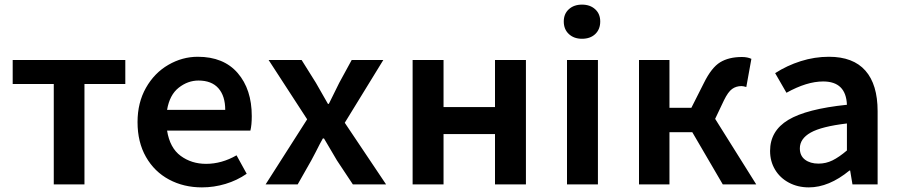

<svg xmlns="http://www.w3.org/2000/svg" viewBox="-20 -799 3891 832"><path d="M213 -435H35V-539H523V-435H346V0H213Z M576 -270Q576 -354 612.5 -418.5Q649 -483 709.5 -518Q770 -553 837 -553Q949 -553 1010 -482.5Q1071 -412 1071 -296Q1071 -257 1065 -233H704Q716 -158 763 -123.5Q810 -89 873 -89Q941 -89 1005 -126L1049 -46Q1007 -17 957 -2Q907 13 855 13Q776 13 712.5 -21Q649 -55 612.5 -119Q576 -183 576 -270ZM956 -323Q956 -383 926.5 -416.5Q897 -450 840 -450Q794 -450 754.5 -419Q715 -388 704 -323Z M1311 -282 1144 -539H1287L1349 -440L1401 -349H1405L1450 -440L1504 -539H1641L1474 -267L1653 0H1509L1440 -104L1420 -138Q1393 -184 1384 -199H1379Q1368 -180 1348 -140L1329 -104L1270 0H1131Z M1768 -539H1902V-335H2125V-539H2259V0H2125V-218H1902V0H1768Z M2437 -539H2571V0H2437ZM2423 -706Q2423 -739 2445 -759Q2467 -779 2502 -779Q2537 -779 2559 -759Q2581 -739 2581 -706Q2581 -672 2559.5 -651.5Q2538 -631 2502 -631Q2467 -631 2445 -651.5Q2423 -672 2423 -706Z M2749 -539H2881V-332H2976L3030 -439Q3063 -506 3100.5 -529Q3138 -552 3195 -552Q3219 -552 3236 -544L3214 -422Q3200 -426 3193 -426Q3170 -426 3152.5 -413.5Q3135 -401 3117 -364L3079 -284L3257 0H3112L2980 -226H2881V0H2749Z M3317 -145Q3317 -232 3396 -279.5Q3475 -327 3650 -345Q3646 -446 3547 -446Q3476 -446 3388 -397L3339 -482Q3390 -515 3450 -534Q3510 -553 3572 -553Q3677 -553 3730 -493Q3783 -433 3783 -317V0H3674L3664 -60H3661Q3572 13 3485 13Q3437 13 3398.5 -7.5Q3360 -28 3338.5 -64Q3317 -100 3317 -145ZM3650 -147V-264Q3540 -251 3493 -224.5Q3446 -198 3446 -156Q3446 -124 3468.5 -107Q3491 -90 3527 -90Q3559 -90 3587.5 -104Q3616 -118 3650 -147Z"/></svg>

Font: Nebula Sans Semibold
Style: Regular
Weight: 600
Designer: Paul D. Hunt for Adobe (as Source Sans)
Foundry: Nebula Entertainment & Broadcasting LLC
Version: Version 1.010